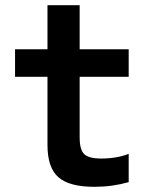

<svg xmlns="http://www.w3.org/2000/svg" viewBox="-20 -710 590 740"><path d="M344 10Q247 10 205 -27Q163 -64 163 -151V-414H38V-520H163V-690H287V-520H476V-414H287V-181Q287 -133 304.5 -116Q322 -99 370 -99Q400 -99 426.5 -103.5Q453 -108 476 -117V-8Q444 1 411.5 5.5Q379 10 344 10Z"/></svg>

Font: M PLUS Code Latin SemiExpanded SemiBold
Style: Regular
Weight: 600
Width: 6
Designer: Coji Morishita
Foundry: UNDERFOREST DESIGN
Version: Version 1.002; ttfautohint (v1.8.3)